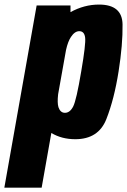

<svg xmlns="http://www.w3.org/2000/svg" viewBox="-92 -622 571 862"><path d="M-72.5 220.5 72.5 -597.5H224.5V-567.5Q286 -601.5 352.5 -601.5Q457 -601.5 458.2 -512Q459.5 -422.5 440.5 -302Q421 -177.5 385.5 -87.2Q350 3 246 3Q185 3 138.5 -25L95 220.5ZM169 -199Q164.5 -160 170.5 -140.5Q179 -115.5 199.5 -115.5Q222 -115.5 236.5 -143.8Q251 -172 272.5 -300.5Q294 -425 290.2 -453.5Q286.5 -482 264 -482Q243.5 -482 226.5 -456Q213 -436 204.5 -398Z"/></svg>

Font: Anybody Condensed ExtraBold
Style: Italic
Weight: 800
Width: 3
Italic angle: -10°
Designer: Tyler Finck
Foundry: Etcetera Type Company
Version: Version 1.010; ttfautohint (v1.8.3) -l 8 -r 50 -G 200 -x 14 